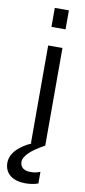

<svg xmlns="http://www.w3.org/2000/svg" viewBox="-146 -757 445 1006"><g transform="rotate(10 76.0 -254.0)"><path d="M60 0H65C9 25 -44 66 -44 122C-44 181 2 212 66 212C89 212 113 209 135 201V139C118 146 102 149 84 149C51 149 28 135 28 104C28 73 67 37 135 0H136V-520H60ZM60 -619H135V-720H60Z"/></g></svg>

Font: Aspekta 350
Style: Regular
Weight: 350
Designer: Ivo Dolenc
Version: Version 2.000